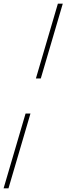

<svg xmlns="http://www.w3.org/2000/svg" viewBox="-62 -766 360 1040"><path d="M159 -341H132.5L251.5 -746H278ZM-42.5 254 76.5 -151H103L-16 254Z"/></svg>

Font: Newsreader 36pt ExtraLight
Style: Italic
Weight: 250
Italic angle: -17°
Designer: Hugues Gentile
Foundry: Production Type
Version: Version 1.003